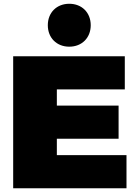

<svg xmlns="http://www.w3.org/2000/svg" viewBox="-20 -1000 730 1020"><path d="M348 -980C281 -980 234 -933 234 -866C234 -799 281 -752 348 -752C415 -752 462 -799 462 -866C462 -933 415 -980 348 -980ZM50 -701V0H652V-176H282V-263H610V-439H282V-525H643V-701Z"/></svg>

Font: Montserrat-Arabic Black
Style: Regular
Weight: 900
Designer: Mohamed Gaber
Foundry: Kief Type Foundry
Version: Version 5.008;PS 005.008;hotconv 1.0.88;makeotf.lib2.5.64775